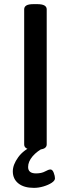

<svg xmlns="http://www.w3.org/2000/svg" viewBox="-20 -722 342 929"><path d="M143 2Q118 2 107.5 -4.5Q97 -11 97 -23V-677Q97 -689 107.5 -695.5Q118 -702 143 -702H159Q184 -702 195 -695.5Q206 -689 206 -677V-23Q206 -11 195 -4.5Q184 2 159 2ZM144 187Q96 187 69 165.5Q42 144 42 107Q42 75 68 39Q94 3 142 -17L197 -10Q159 9 137.5 34.5Q116 60 116 86Q116 117 154 117Q181 117 198 107.5Q215 98 224 98Q234 98 240 114Q246 130 246 141Q246 152 230 162.5Q214 173 190.5 180Q167 187 144 187Z"/></svg>

Font: Asap Semi Expanded Medium
Style: Regular
Weight: 500
Width: 6
Designer: Pablo Cosgaya
Foundry: Omnibus-Type
Version: Version 3.001; ttfautohint (v1.8.4.7-5d5b)